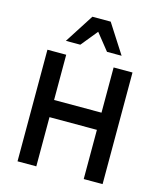

<svg xmlns="http://www.w3.org/2000/svg" viewBox="-133 -1026 944 1123"><g transform="rotate(15 338.5 -465.0)"><path d="M481.9 0V-297.9H194.8V0H81.1V-675.8H194.8V-401.9H481.9V-675.8H596.2V0ZM420.9 -753.9 340.8 -854 259.3 -753.9H171.9L285.2 -930.2H396L509.3 -753.9Z"/></g></svg>

Font: Clear Sans Medium
Style: Regular
Weight: 500
Foundry: Intel Corporation
Version: Version 1.00